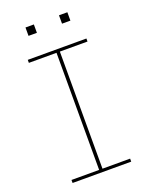

<svg xmlns="http://www.w3.org/2000/svg" viewBox="-166 -994 832 1077"><g transform="rotate(-20 250.0 -455.0)"><path d="M75 0V-18H240V-717H75V-735H425V-717H260V-18H425V0ZM325 -860V-910H375V-860ZM125 -860V-910H175V-860Z"/></g></svg>

Font: Iosevka SS04 Thin
Style: Regular
Weight: 100
Monospace: yes
Designer: Belleve Invis
Foundry: Belleve Invis
Version: Version 19.0.0; ttfautohint (v1.8.4)